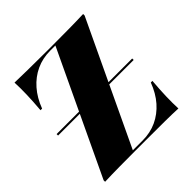

<svg xmlns="http://www.w3.org/2000/svg" viewBox="-156 -694 817 817"><g transform="rotate(-45 252.5 -285.5)"><path d="M21.8 0V-8.9L282.3 -559.7H251.6Q205.6 -559.7 167.3 -541.9Q129 -524.2 99.6 -490.7Q70.2 -457.3 52.4 -409.7H42.7Q46.8 -457.3 48 -497.6Q49.2 -537.9 47.6 -571Q79 -570.2 125.8 -569.4Q172.6 -568.5 242.7 -568.5H280.6Q323.4 -568.5 371 -569Q418.5 -569.4 460.5 -571V-562.1L200 -11.3H258.9Q304.8 -11.3 343.1 -29Q381.5 -46.8 410.9 -80.2Q440.3 -113.7 458.1 -161.3H467.7Q463.7 -113.7 462.5 -73.4Q461.3 -33.1 462.9 0Q431.5 -1.6 385.1 -2Q338.7 -2.4 267.7 -2.4H201.6Q158.1 -2.4 110.9 -2Q63.7 -1.6 21.8 0ZM19.4 -280.6V-289.5H474.2V-280.6Z"/></g></svg>

Font: Playfair 144pt SemiCondensed Black
Style: Regular
Weight: 900
Width: 4
Designer: Claus Eggers Sørensen
Foundry: Claus Eggers Sørensen
Version: Version 2.203